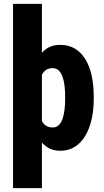

<svg xmlns="http://www.w3.org/2000/svg" viewBox="-20 -770 537 993"><path d="M196.8 -750V203.1H47.4V-750ZM464.8 -270V-259.8Q464.8 -202.1 453.9 -153.1Q442.9 -104 420.9 -67.4Q398.9 -30.8 366.5 -10.5Q334 9.8 291.5 9.8Q250.5 9.8 221.2 -10.7Q191.9 -31.2 172.4 -67.6Q152.8 -104 140.9 -151.6Q128.9 -199.2 122.6 -253.4V-270Q128.9 -327.6 140.6 -376.5Q152.3 -425.3 171.6 -461.7Q190.9 -498 220.5 -518.1Q250 -538.1 291 -538.1Q334 -538.1 366.5 -519Q398.9 -500 420.9 -464.6Q442.9 -429.2 453.9 -379.9Q464.8 -330.6 464.8 -270ZM316.9 -259.8V-270Q316.9 -302.2 313.5 -328.9Q310.1 -355.5 302.5 -375.5Q294.9 -395.5 282.7 -406.5Q270.5 -417.5 252 -417.5Q232.4 -417.5 219 -408.9Q205.6 -400.4 197.3 -383.5Q189 -366.7 185.3 -342.5Q181.6 -318.4 182.1 -287.1V-235.8Q181.6 -208.5 184.8 -185.5Q188 -162.6 196 -145.8Q204.1 -128.9 218 -119.9Q231.9 -110.8 252.9 -110.8Q271.5 -110.8 283.7 -122.6Q295.9 -134.3 303.2 -154.8Q310.5 -175.3 313.7 -202.1Q316.9 -229 316.9 -259.8Z"/></svg>

Font: Roboto Condensed ExtraBold
Style: Regular
Weight: 800
Designer: Christian Robertson
Foundry: Google
Version: Version 3.008; 2023